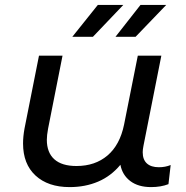

<svg xmlns="http://www.w3.org/2000/svg" viewBox="-20 -757 760 783"><path d="M676 -84 667 -6Q636 6 596 6Q544 6 511.5 -18.5Q479 -43 471 -85Q433 -39 380.5 -16.5Q328 6 264 6Q176 6 125 -41Q74 -88 74 -172Q74 -200 80 -233L139 -530H235L176 -232Q171 -205 171 -187Q171 -135 201.5 -107.5Q232 -80 292 -80Q368 -80 418.5 -123Q469 -166 486 -249L542 -530H638L565 -162Q562 -147 562 -136Q562 -106 579 -90.5Q596 -75 628 -75Q654 -75 676 -84ZM379 -737H483L359 -607H275ZM553 -737H658L533 -607H451Z"/></svg>

Font: Montserrat Alternates Medium
Style: Italic
Weight: 500
Italic angle: -11.3°
Designer: Julieta Ulanovsky
Foundry: Julieta Ulanovsky
Version: Version 7.200